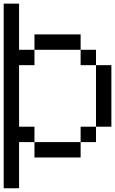

<svg xmlns="http://www.w3.org/2000/svg" viewBox="-20 -853 623 1040"><path d="M0 166.7V-833.3H83.3V-583.3H166.7V-500H83.3V-166.7H166.7V-83.3H83.3V166.7ZM166.7 -83.3H416.7V0H166.7ZM166.7 -583.3V-666.7H416.7V-583.3ZM500 -166.7V-83.3H416.7V-166.7ZM500 -583.3V-500H416.7V-583.3ZM500 -500H583.3V-166.7H500Z"/></svg>

Font: Galmuri11 Regular
Style: Regular
Weight: 400
Designer: Minseo Lee (Quiple)
Version: Version 2.356;hotconv 1.1.0;makeotfexe 2.6.0 DEVELOPMENT